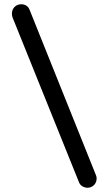

<svg xmlns="http://www.w3.org/2000/svg" viewBox="-20 -802 509 902"><path d="M391 80Q379 80 367.5 73.5Q356 67 351 54L39 -720Q36 -728 36 -738Q36 -757 48.5 -769.5Q61 -782 80 -782Q93 -782 103.5 -775.5Q114 -769 119 -756L430 19Q434 27 434 36Q434 55 421.5 67.5Q409 80 391 80Z"/></svg>

Font: Comfortaa Medium
Style: Regular
Weight: 500
Designer: Johan Aakerlund
Foundry: Johan Aakerlund
Version: Version 3.104; ttfautohint (v1.8.1.43-b0c9)